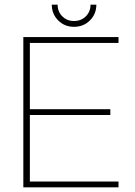

<svg xmlns="http://www.w3.org/2000/svg" viewBox="-20 -803 578 823"><path d="M297 -688Q257 -688 229.5 -715.5Q202 -743 202 -783H227Q227 -753 247 -733Q267 -713 297 -713Q328 -713 348 -733Q368 -753 368 -783H393Q393 -743 365.5 -715.5Q338 -688 297 -688ZM80 0V-644H488V-619H108V-335H453V-310H108V-25H488V0Z"/></svg>

Font: Kanit Thin
Style: Regular
Weight: 250
Designer: Katatrad Team
Foundry: CadsonDemak
Version: Version 2.000; ttfautohint (v1.8.3)